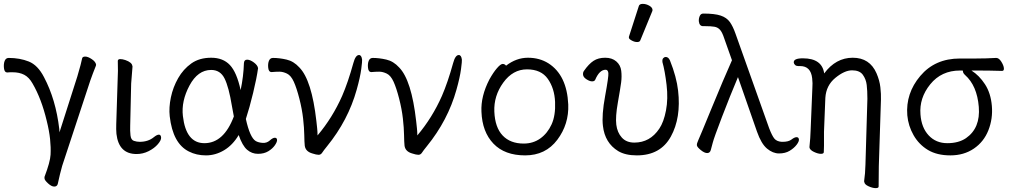

<svg xmlns="http://www.w3.org/2000/svg" viewBox="-41 -784 5220 991"><path d="M257 166Q253 179 239 179Q225 179 207.5 163Q190 147 189 138.5Q188 130 189 128Q218 52 220 14.5Q222 -23 217.5 -66Q213 -109 200 -161Q173 -274 127 -353Q109 -385 84 -398Q59 -411 24 -411H11Q5 -411 -3 -410H-4Q-18 -410 -20.5 -432Q-23 -454 -17 -469.5Q-11 -485 4 -485Q61 -485 107.5 -466.5Q154 -448 186 -386Q247 -271 265 -118L266 -101L358 -389Q379 -460 383 -483Q385 -492 399 -492Q413 -492 433 -478.5Q453 -465 455 -450Q455 -446 451 -437Q447 -428 438.5 -405Q430 -382 425 -368L280 72Q275 88 268.5 115.5Q262 143 257 166Z M664 11Q572 11 560 -93Q558 -117 559 -143L566 -364Q569 -419 567 -470Q568 -479 579.5 -479Q591 -479 606 -474Q640 -462 642 -444L643 -441L636 -353L631 -135Q630 -109 632.5 -85.5Q635 -62 650 -57Q665 -52 680 -52Q724 -52 753 -76Q769 -89 779 -89Q789 -89 790.5 -75Q792 -61 774 -40Q756 -19 726.5 -4Q697 11 664 11Z M934 -2Q851 -43 835 -184Q830 -229 841 -281.5Q852 -334 878.5 -380.5Q905 -427 946.5 -456.5Q988 -486 1049 -486Q1110 -486 1145.5 -448.5Q1181 -411 1201 -319Q1216 -390 1218 -458Q1219 -476 1234.5 -476Q1250 -476 1269.5 -461.5Q1289 -447 1291 -432Q1284 -381 1265.5 -304.5Q1247 -228 1228 -170Q1249 -74 1279 -56Q1293 -48 1314.5 -46.5Q1336 -45 1351.5 -59Q1367 -73 1377.5 -73Q1388 -73 1389 -62.5Q1390 -52 1378 -34.5Q1366 -17 1344 -3.5Q1322 10 1290.5 10Q1259 10 1234.5 -11Q1210 -32 1191 -87Q1160 -35 1115.5 -8.5Q1071 18 1022 18Q973 18 934 -2ZM1014 -45Q1114 -45 1166 -183Q1161 -209 1156 -237Q1140 -335 1118 -379Q1096 -423 1049 -423Q980 -423 937 -342.5Q894 -262 903 -185Q919 -45 1014 -45Z M1571 8Q1536 -2 1532 -32Q1530 -51 1529.5 -87Q1529 -123 1523.5 -172Q1518 -221 1504 -275.5Q1490 -330 1475.5 -362Q1461 -394 1440.5 -404Q1420 -414 1401.5 -414Q1383 -414 1361 -412H1360Q1346 -412 1343.5 -433.5Q1341 -455 1347 -470Q1353 -485 1368 -485Q1401 -485 1438 -476.5Q1475 -468 1504 -436Q1568 -371 1592 -159L1596 -122Q1598 -103 1598 -85Q1675 -176 1725 -289Q1755 -358 1783 -459Q1794 -500 1812 -500Q1825 -500 1828 -476Q1829 -469 1823.5 -427Q1818 -385 1800 -321Q1756 -163 1647 -29Q1629 -7 1622 4Q1615 15 1603.5 15Q1592 15 1571 8Z M2086 8Q2051 -2 2047 -32Q2045 -51 2044.5 -87Q2044 -123 2038.5 -172Q2033 -221 2019 -275.5Q2005 -330 1990.5 -362Q1976 -394 1955.5 -404Q1935 -414 1916.5 -414Q1898 -414 1876 -412H1875Q1861 -412 1858.5 -433.5Q1856 -455 1862 -470Q1868 -485 1883 -485Q1916 -485 1953 -476.5Q1990 -468 2019 -436Q2083 -371 2107 -159L2111 -122Q2113 -103 2113 -85Q2190 -176 2240 -289Q2270 -358 2298 -459Q2309 -500 2327 -500Q2340 -500 2343 -476Q2344 -469 2338.5 -427Q2333 -385 2315 -321Q2271 -163 2162 -29Q2144 -7 2137 4Q2130 15 2118.5 15Q2107 15 2086 8Z M2444 -207Q2440 -287 2485 -374Q2505 -410 2524 -432Q2543 -454 2553.5 -454Q2564 -454 2571 -445Q2624 -486 2684 -486Q2744 -486 2790 -457Q2885 -396 2892 -245Q2896 -143 2835.5 -62.5Q2775 18 2669.5 18Q2564 18 2506 -42.5Q2448 -103 2444 -207ZM2662 -43Q2711 -43 2748 -69.5Q2785 -96 2806 -142Q2827 -188 2824 -258Q2821 -328 2786.5 -377Q2752 -426 2679 -426Q2606 -426 2556.5 -357.5Q2507 -289 2510.5 -207.5Q2514 -126 2553.5 -84.5Q2593 -43 2662 -43Z M3246 18Q3187 18 3150 -4Q3081 -46 3071 -134Q3064 -189 3082.5 -289.5Q3101 -390 3099 -407Q3097 -424 3085 -424Q3053 -424 3031 -372Q3027 -364 3015 -364Q3003 -364 2986.5 -374.5Q2970 -385 2968.5 -397.5Q2967 -410 2973 -418Q2998 -454 3022.5 -470Q3047 -486 3082.5 -486Q3118 -486 3140 -467Q3162 -448 3165.5 -418.5Q3169 -389 3165 -358.5Q3161 -328 3148 -254.5Q3135 -181 3140 -140.5Q3145 -100 3168.5 -74Q3192 -48 3233 -48Q3314 -48 3362 -120Q3385 -154 3396.5 -214Q3408 -274 3399.5 -346Q3391 -418 3378 -464V-468Q3377 -478 3382.5 -484Q3388 -490 3395 -490Q3409 -490 3417 -472Q3451 -387 3459 -316Q3475 -176 3421.5 -79Q3368 18 3246 18ZM3264 -576Q3261 -567 3247.5 -567Q3234 -567 3219.5 -575Q3205 -583 3205 -589.5Q3205 -596 3206 -597L3256 -752Q3259 -764 3276.5 -764Q3294 -764 3310.5 -754.5Q3327 -745 3327 -732Q3327 -729 3326 -727Z M3993 -52H3999Q4029 -52 4044.5 -64Q4060 -76 4070.5 -76Q4081 -76 4082.5 -65Q4084 -54 4070.5 -36.5Q4057 -19 4034.5 -5.5Q4012 8 3980 8Q3948 8 3918 -17Q3888 -42 3866 -105L3768 -386Q3727 -289 3685.5 -180.5Q3644 -72 3638 -48Q3632 -24 3627.5 -9Q3623 6 3609 6Q3595 6 3576 -9.5Q3557 -25 3556 -34Q3555 -43 3563 -60Q3571 -77 3631.5 -224.5Q3692 -372 3737 -473L3697 -586Q3687 -617 3675.5 -630Q3664 -643 3646.5 -646Q3629 -649 3599 -649H3588Q3569 -649 3566 -674Q3565 -688 3570.5 -701Q3576 -714 3589 -714Q3648 -714 3679 -703.5Q3710 -693 3726 -670.5Q3742 -648 3755 -611L3929 -122Q3944 -83 3956 -68.5Q3968 -54 3993 -52Z M4494 179Q4494 187 4478.5 187Q4463 187 4442 177.5Q4421 168 4420 155L4419 152Q4425 111 4426 65L4436 -274Q4436 -316 4432.5 -345.5Q4429 -375 4412.5 -398Q4396 -421 4357 -421Q4318 -421 4270.5 -382Q4223 -343 4219 -279L4212 -104Q4212 -95 4212 -74Q4212 -53 4212 -31.5Q4212 -10 4211 1Q4211 10 4196 10Q4181 10 4160 0Q4139 -10 4137 -23V-26Q4142 -73 4143 -112L4152 -330Q4154 -354 4151 -380Q4144 -443 4089 -443H4079Q4069 -443 4063 -448.5Q4057 -454 4056 -461Q4054 -483 4103 -483Q4202 -483 4213 -405Q4273 -486 4360.5 -486Q4448 -486 4483 -406Q4499 -369 4503 -333.5Q4507 -298 4506 -270L4495 73Z M4642 -189Q4633 -302 4709 -392Q4785 -482 4913 -482H4995Q5049 -482 5100 -485H5101Q5115 -485 5127 -466Q5139 -447 5140.5 -432.5Q5142 -418 5131 -418Q5064 -420 5004 -420H4973Q5013 -395 5043 -349Q5073 -303 5078.5 -237Q5084 -171 5060.5 -111.5Q5037 -52 4985.5 -17Q4934 18 4864.5 18Q4795 18 4748.5 -10Q4702 -38 4674.5 -86Q4647 -134 4642 -189ZM4945 -71Q5020 -123 5011 -232.5Q5002 -342 4940 -397Q4929 -407 4929 -417L4928 -420H4914Q4818 -420 4760.5 -349Q4703 -278 4710 -193Q4715 -125 4752.5 -85Q4790 -45 4848.5 -45Q4907 -45 4945 -71Z"/></svg>

Font: LXGW WenKai TC
Style: Regular
Weight: 400
Designer: LXGW / Fontworks Inc.
Foundry: LXGW / Fontworks Inc.
Version: Version 1.330